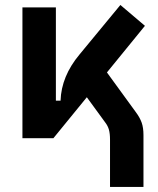

<svg xmlns="http://www.w3.org/2000/svg" viewBox="-20 -547 626 760"><path d="M191.4 0H68.8V-517.6H201.2V-148.4H219.7Q222.7 -245.1 294.9 -331.5L456.5 -527.3L553.7 -444.8L403.3 -260.3L518.1 -102.5Q533.7 -81.5 540.8 -61.5Q547.9 -41.5 547.9 -12.2V192.9H415.5V6.3Q415.5 -18.6 411.1 -33.9Q406.7 -49.3 396 -63L323.7 -162.1Z"/></svg>

Font: Cascadia Mono PL
Style: Bold
Weight: 700
Monospace: yes
Designer: Aaron Bell
Foundry: Saja Typeworks
Version: Version 2404.023; ttfautohint (v1.8.4)